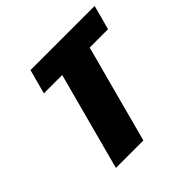

<svg xmlns="http://www.w3.org/2000/svg" viewBox="-161 -776 926 926"><g transform="rotate(-45 302.5 -312.5)"><path d="M125 0H312.5Q334.5 -83 379.2 -250Q423.8 -417 446.3 -500H571.3Q577.1 -520.5 588.4 -562.3Q599.6 -604 605 -625H167.5Q161.6 -604 150.4 -562.3Q139.2 -520.5 133.8 -500H258.8Q236.8 -417 191.9 -250Q147 -83 125 0Z"/></g></svg>

Font: Faithful 32x
Style: SemiboldOblique
Weight: 400
Foundry: Faithful Resource Pack
Version: Version 1.0; January 27, 2023